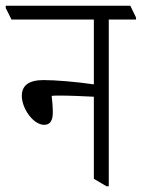

<svg xmlns="http://www.w3.org/2000/svg" viewBox="-48 -643 494 669"><path d="M106 -208C129 -208 136 -226 136 -252C136 -270 134 -293 132 -309C141 -310 151 -310 159 -310C192 -310 240 -308 279 -306V-20L323 6H331V-575H426V-582L406 -623H-28V-615L-8 -575H279V-349C218 -358 145 -364 104 -364C52 -364 28 -345 28 -309C28 -265 68 -208 106 -208Z"/></svg>

Font: Noto Serif Devanagari ExtraCondensed Light
Style: Regular
Weight: 300
Width: 2
Designer: Universal Thirst, Indian Type Foundry and the Monotype Design Team
Foundry: Monotype Imaging Inc.
Version: Version 2.004